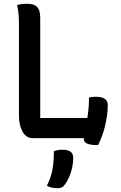

<svg xmlns="http://www.w3.org/2000/svg" viewBox="-20 -728 640 1012"><path d="M151 0Q133 0 119.5 -10Q106 -20 97.5 -36.5Q89 -53 84.5 -73Q80 -93 80 -113Q80 -171 80 -231Q80 -291 80 -351.5Q80 -412 80 -473Q80 -534 80 -594Q80 -627 78 -651.5Q76 -676 70 -701Q82 -705 94.5 -706.5Q107 -708 122 -708Q150 -708 165 -699.5Q180 -691 186 -674.5Q192 -658 192 -631Q192 -569 192 -504.5Q192 -440 192 -373Q192 -306 192 -239.5Q192 -173 192 -106H452Q467 -106 478 -99.5Q489 -93 495 -79.5Q501 -66 502.5 -46Q504 -26 502 0ZM449 -214Q454 -215 459.5 -216Q465 -217 472 -217.5Q479 -218 486 -218Q507 -218 520.5 -213Q534 -208 541 -198.5Q548 -189 548 -172Q548 -145 544 -118Q540 -91 533.5 -63.5Q527 -36 517.5 -11Q508 14 497 37Q471 37 454 33.5Q437 30 429.5 22.5Q422 15 422 4Q423 -20 429.5 -50.5Q436 -81 442.5 -121Q449 -161 449 -214ZM264 69Q272 66 278.5 64.5Q285 63 292 62Q299 61 306 61Q336 61 351 71Q366 81 366 104Q366 129 360.5 155Q355 181 345.5 203Q336 225 324 242Q315 255 306 259.5Q297 264 285 264Q269 264 254 261Q239 258 227 251Q241 224 249 197Q257 170 260.5 139Q264 108 264 69Z"/></svg>

Font: Recursive Monospace Casual Medium
Style: Regular
Weight: 500
Version: Version 1.047